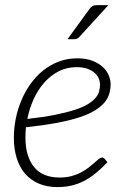

<svg xmlns="http://www.w3.org/2000/svg" viewBox="-20 -736 488 762"><path d="M419 -402.5Q419 -382 413.5 -363.5Q408 -345 394 -328.5Q380 -312 356 -297.2Q332 -282.5 294.5 -270.2Q257 -258 205 -248.2Q153 -238.5 83 -231Q82 -220.5 81.5 -210.2Q81 -200 81 -190Q81 -115.5 114.8 -73.5Q148.5 -31.5 216.5 -31.5Q243 -31.5 264.2 -37.2Q285.5 -43 302.2 -52Q319 -61 331.8 -71Q344.5 -81 354.5 -90Q364.5 -99 371.8 -104.8Q379 -110.5 385 -110.5Q391 -110.5 395.5 -105.5L406.5 -92.5Q382 -66.5 358.8 -47.8Q335.5 -29 311.8 -17Q288 -5 262.5 0.8Q237 6.5 208 6.5Q166.5 6.5 134.2 -7.2Q102 -21 80 -46.2Q58 -71.5 46.5 -107.8Q35 -144 35 -189Q35 -226.5 42.5 -264.5Q50 -302.5 64.8 -337.5Q79.5 -372.5 101.2 -403Q123 -433.5 151 -456Q179 -478.5 213 -491.5Q247 -504.5 286.5 -504.5Q323 -504.5 348.2 -494.2Q373.5 -484 389.2 -468.8Q405 -453.5 412 -435.8Q419 -418 419 -402.5ZM284 -469.5Q244 -469.5 211.8 -452.5Q179.5 -435.5 154.8 -407.2Q130 -379 113.2 -341.8Q96.5 -304.5 88.5 -264Q152 -271 198 -280.2Q244 -289.5 276 -299.8Q308 -310 327.8 -322Q347.5 -334 358.5 -346.8Q369.5 -359.5 373.2 -373Q377 -386.5 377 -401Q377 -411.5 372.2 -423.8Q367.5 -436 356.5 -446Q345.5 -456 327.8 -462.8Q310 -469.5 284 -469.5ZM410 -715.5 294 -588.5Q286.5 -580.5 275.5 -580.5H248L334.5 -699.5Q341 -708 347 -711.8Q353 -715.5 364.5 -715.5Z"/></svg>

Font: Lato TR Light
Style: Italic
Weight: 300
Italic angle: -12°
Designer: Lukasz Dziedzic
Foundry: Lukasz Dziedzic
Version: Version 1.104 2013